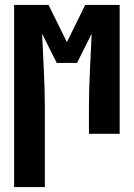

<svg xmlns="http://www.w3.org/2000/svg" viewBox="-20 -540 540 775"><path d="M37 215V-520H176L250 -370L324 -520H463V0H339V-104Q339 -179 343 -254Q347 -329 350 -404L291 -286H209L150 -404Q153 -329 157 -254Q161 -179 161 -104V215Z"/></svg>

Font: Iosevka Term Curly Heavy
Style: Regular
Weight: 900
Designer: Belleve Invis
Foundry: Belleve Invis
Version: Version 32.3.0